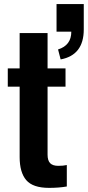

<svg xmlns="http://www.w3.org/2000/svg" viewBox="-20 -913 430 940"><path d="M276.9 -622.1 264.2 -670.9Q329.1 -690.9 329.1 -757.8H256.8V-893.1H390.1V-769Q390.1 -643.1 276.9 -622.1ZM220.2 6.8Q141.1 6.8 108.6 -31Q76.2 -68.8 76.2 -144V-488.8H18.1V-578.1H76.2V-751H212.9V-578.1H300.8V-488.8H212.9V-155.8Q212.9 -127 225.6 -114Q238.3 -101.1 265.1 -101.1Q289.6 -101.1 307.1 -105V0Q268.6 6.8 220.2 6.8Z"/></svg>

Font: Oswald Medium
Style: Regular
Weight: 500
Designer: Vernon Adams
Foundry: Vernon Adams
Version: Version 4.103